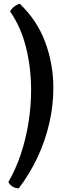

<svg xmlns="http://www.w3.org/2000/svg" viewBox="-20 -820 360 1040"><path d="M81.5 200Q60 200 45.2 188.8Q30.5 177.5 25.5 166Q65.5 96.5 92.8 15Q120 -66.5 134.2 -155Q148.5 -243.5 148.5 -332Q148.5 -454 120.5 -564.8Q92.5 -675.5 34.5 -758Q44.5 -775.5 60 -786.5Q75.5 -797.5 86.5 -800Q180.5 -711 224.8 -592Q269 -473 269 -343.5Q269 -248 247 -152.5Q225 -57 183 32.8Q141 122.5 81.5 200Z"/></svg>

Font: Texturina Medium
Style: Regular
Weight: 500
Designer: Guillermo Torres Carreño
Foundry: Omnibus-Type
Version: Version 1.003